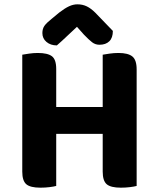

<svg xmlns="http://www.w3.org/2000/svg" viewBox="-20 -861 707 888"><path d="M240 -1Q229 2 209 4.5Q189 7 167 7Q120 7 101.5 -9Q83 -25 83 -67V-608Q94 -610 114.5 -613Q135 -616 155 -616Q200 -616 220 -601Q240 -586 240 -542V-366H455V-608Q466 -610 486.5 -613Q507 -616 528 -616Q572 -616 592 -600Q612 -584 612 -540V-1Q601 2 581 4.5Q561 7 539 7Q492 7 473.5 -9Q455 -25 455 -67V-242H240ZM336 -737Q313 -716 289.5 -693.5Q266 -671 243 -651Q214 -651 195 -667Q176 -683 176 -708Q176 -728 185.5 -741.5Q195 -755 219 -774L254 -803Q280 -823 299.5 -832Q319 -841 338 -841Q362 -841 381.5 -831.5Q401 -822 421 -802L502 -718Q502 -686 485.5 -670Q469 -654 440 -654Q421 -654 406 -665.5Q391 -677 368 -701Z"/></svg>

Font: Baloo Tammudu 2
Style: Bold
Weight: 700
Designer: Maithili Shingre, Omkar Shende and Ek Type
Foundry: Ek Type
Version: Version 1.640;hotconv 1.0.111;makeotfexe 2.5.65597; ttfautoh